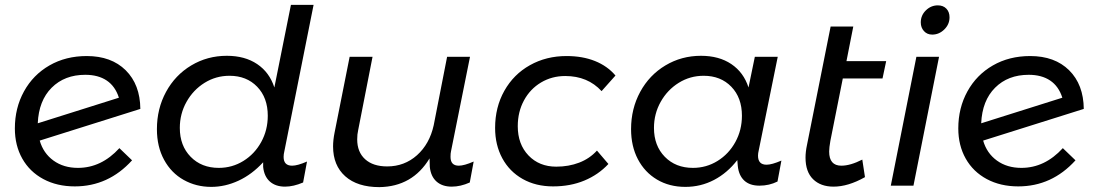

<svg xmlns="http://www.w3.org/2000/svg" viewBox="-20 -762 4497 788"><path d="M470 -154 522 -104Q425 3 287 3Q214 3 158 -27Q102 -57 71.5 -111Q41 -165 41 -235Q41 -319 78.5 -387Q116 -455 183 -493.5Q250 -532 336 -532Q437 -532 496 -473.5Q555 -415 556 -315L143 -185Q158 -133 199.5 -103Q241 -73 300 -73Q396 -73 470 -154ZM135 -256 468 -361Q453 -408 418 -431.5Q383 -455 330 -455Q245 -455 192 -402Q139 -349 135 -256Z M1147 -141Q1144 -129 1144 -118Q1144 -82 1179 -82Q1201 -82 1240 -99L1224 -13Q1184 4 1150 4Q1111 4 1087.5 -17Q1064 -38 1060 -77V-96Q1014 -46 959 -20.5Q904 5 847 5Q785 5 734 -23.5Q683 -52 653.5 -106Q624 -160 624 -232Q624 -316 661.5 -385Q699 -454 765 -493.5Q831 -533 911 -533Q985 -533 1035.5 -499Q1086 -465 1106 -403L1174 -742H1267ZM922 -451Q866 -451 819.5 -422Q773 -393 745.5 -344Q718 -295 718 -237Q718 -164 762.5 -118.5Q807 -73 878 -73Q933 -73 979 -101.5Q1025 -130 1052 -179Q1079 -228 1079 -287Q1079 -361 1035.5 -406Q992 -451 922 -451Z M1831 -141Q1829 -133 1829 -118Q1829 -82 1863 -82Q1885 -82 1924 -99L1908 -13Q1870 4 1834 4Q1795 4 1771.5 -17Q1748 -38 1744 -77L1743 -112Q1673 4 1537 6Q1447 6 1397 -38.5Q1347 -83 1347 -161Q1347 -187 1353 -217L1415 -529H1509L1450 -228Q1446 -211 1446 -190Q1446 -138 1478.5 -108.5Q1511 -79 1569 -79Q1640 -79 1691.5 -125Q1743 -171 1760 -248L1815 -529H1909Z M2012 -237Q2012 -322 2050 -389.5Q2088 -457 2155 -494.5Q2222 -532 2305 -532Q2371 -532 2422 -511.5Q2473 -491 2506 -452L2449 -388Q2392 -450 2300 -450Q2245 -450 2200.5 -423.5Q2156 -397 2130.5 -350Q2105 -303 2105 -244Q2105 -170 2149 -124Q2193 -78 2263 -78Q2314 -78 2357 -94.5Q2400 -111 2430 -144L2477 -89Q2436 -45 2378.5 -21Q2321 3 2250 3Q2179 3 2125 -27.5Q2071 -58 2041.5 -112.5Q2012 -167 2012 -237Z M2570 -232Q2570 -316 2607.5 -385Q2645 -454 2711 -493.5Q2777 -533 2857 -533Q2931 -533 2981.5 -499Q3032 -465 3052 -403L3078 -529H3172L3094 -145Q3091 -133 3091 -123Q3091 -86 3126 -86Q3148 -86 3187 -103L3171 -17Q3137 0 3097 0Q3057 0 3034.5 -21Q3012 -42 3008 -81L3006 -105Q2965 -52 2910.5 -23.5Q2856 5 2793 5Q2727 5 2676.5 -25Q2626 -55 2598 -108.5Q2570 -162 2570 -232ZM3025 -287Q3025 -361 2981.5 -406Q2938 -451 2868 -451Q2812 -451 2765.5 -422Q2719 -393 2691.5 -344Q2664 -295 2664 -237Q2664 -164 2708.5 -118.5Q2753 -73 2824 -73Q2879 -73 2925 -101.5Q2971 -130 2998 -179Q3025 -228 3025 -287Z M3388 -184Q3383 -156 3383 -140Q3383 -82 3433 -82Q3470 -82 3519 -107L3530 -35Q3461 4 3401 4Q3348 4 3317 -26.5Q3286 -57 3286 -115Q3286 -139 3292 -167L3389 -653H3482L3454 -511H3617L3602 -440H3439Z M3877 -691Q3877 -662 3855.5 -641Q3834 -620 3806 -620Q3785 -620 3772 -634.5Q3759 -649 3759 -670Q3759 -699 3780 -719.5Q3801 -740 3829 -740Q3851 -740 3864 -726.5Q3877 -713 3877 -691ZM3834 -529 3729 0H3636L3741 -529Z M4342 -154 4394 -104Q4297 3 4159 3Q4086 3 4030 -27Q3974 -57 3943.5 -111Q3913 -165 3913 -235Q3913 -319 3950.5 -387Q3988 -455 4055 -493.5Q4122 -532 4208 -532Q4309 -532 4368 -473.5Q4427 -415 4428 -315L4015 -185Q4030 -133 4071.5 -103Q4113 -73 4172 -73Q4268 -73 4342 -154ZM4007 -256 4340 -361Q4325 -408 4290 -431.5Q4255 -455 4202 -455Q4117 -455 4064 -402Q4011 -349 4007 -256Z"/></svg>

Font: TypoPRO Montserrat Alternates
Style: Italic
Weight: 400
Italic angle: -11.3°
Designer: Julieta Ulanovsky
Foundry: Julieta Ulanovsky
Version: Version 6.001